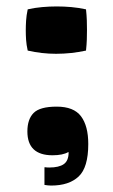

<svg xmlns="http://www.w3.org/2000/svg" viewBox="-20 -485 350 596"><path d="M247 -456Q249 -437 249.5 -422Q250 -407 250 -392Q250 -377 249.5 -362Q249 -347 247 -328Q201 -318 154 -318Q132 -318 110 -320.5Q88 -323 66 -328Q62 -346 61 -361Q60 -376 60 -391Q60 -405 61 -421Q62 -437 66 -456Q88 -461 111 -463Q134 -465 156 -465Q179 -465 201.5 -463Q224 -461 247 -456ZM119 34Q125 35 133 35Q163 35 178 24.5Q193 14 193 -12L192 -13Q175 -3 143 -3Q65 -3 65 -77Q65 -115 84.5 -134.5Q104 -154 156 -154Q209 -154 231.5 -124Q254 -94 254 -38Q254 35 224 63Q194 91 139 91Q134 91 129 90.5Q124 90 118 89V35Z"/></svg>

Font: Bakbak One
Style: Regular
Weight: 400
Designer: Saumya Kishore and Sanchit Sawaria
Foundry: A Good Feeling
Version: Version 1.003; ttfautohint (v1.8.3)